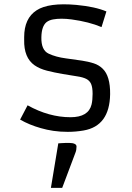

<svg xmlns="http://www.w3.org/2000/svg" viewBox="-20 -611 623 904"><path d="M109.9 -115.2Q210.4 -59.1 312 -59.1Q396.5 -59.1 411.1 -119.1Q416 -139.6 416 -169.2Q416 -198.7 409.2 -215.1Q402.3 -231.4 386.2 -239.5Q370.1 -247.6 343.5 -251.5Q316.9 -255.4 275.9 -262.5Q234.9 -269.5 200.7 -278.3Q166.5 -287.1 142.6 -303.7Q91.8 -339.4 93.8 -423.8V-436Q93.8 -524.9 152.3 -562.5Q209 -599.6 339.4 -587.9Q428.2 -579.6 481 -557.1L458 -483.4Q399.4 -508.3 317.4 -519.5Q292 -522.9 269.8 -522.9Q247.6 -522.9 229.5 -519.5Q211.4 -516.1 199.2 -506.8Q175.8 -487.8 174.8 -436Q173.3 -375 209 -358.4Q243.2 -342.3 290 -336.2Q336.9 -330.1 366.7 -325.4Q396.5 -320.8 420.9 -313Q445.3 -305.2 462.9 -288.1Q499.5 -253.4 498.5 -167.5Q496.1 -17.6 373.5 3.4Q336.4 9.8 299.3 9.8Q262.2 9.8 231.2 5.1Q200.2 0.5 171.9 -7.8Q118.2 -22.9 74.7 -47.9ZM268.1 63Q279.8 62 288.6 62H307.1Q321.8 62 331.1 66.2Q340.3 70.3 340.3 79.1Q340.3 95.7 335 108.4L272.9 273.4H219.7L254.4 64Z"/></svg>

Font: Armata
Style: Regular
Weight: 400
Designer: Viktoriya Grabowska
Foundry: Viktoriya Grabowska
Version: Version 1.002